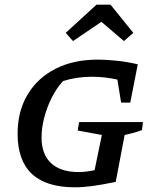

<svg xmlns="http://www.w3.org/2000/svg" viewBox="-20 -790 666 818"><path d="M299 8Q55 8 55 -220Q55 -316 97.5 -387Q140 -458 216.5 -497Q293 -536 397 -536Q429 -536 475 -531.5Q521 -527 567 -516L535 -353H496L480 -451Q453 -457 426 -460Q399 -463 371 -463Q308 -463 249 -445Q221 -415 200.5 -374Q180 -333 168.5 -289Q157 -245 157 -204Q157 -133 197.5 -95Q238 -57 315 -57Q345 -57 383 -65L414 -215L311 -234L317 -270H589L585 -236Q562 -226 511 -215L473 -15Q415 -3 374 2.5Q333 8 299 8ZM451 -770 548 -650 508 -615 412 -697 291 -615 260 -650 391 -770Z"/></svg>

Font: Piazzolla SC Medium
Style: Italic
Weight: 500
Italic angle: -11.3°
Designer: Juan Pablo del Peral
Foundry: Huerta Tipografica
Version: Version 1.330